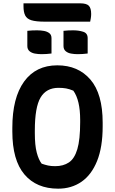

<svg xmlns="http://www.w3.org/2000/svg" viewBox="-20 -1112 690 1152"><path d="M324 -720Q449 -720 522.5 -634.5Q596 -549 596 -376V-354Q596 -229 562.5 -146Q529 -63 469 -21.5Q409 20 329 20Q199 20 126.5 -65.5Q54 -151 54 -323V-345Q54 -525 124.5 -622.5Q195 -720 324 -720ZM189 -313Q189 -240 200.5 -196.5Q212 -153 230 -130Q250 -123 268 -119Q286 -115 311 -115Q360 -115 393.5 -137.5Q427 -160 444 -217Q461 -274 461 -379V-393Q461 -511 420 -568Q396 -578 376.5 -581.5Q357 -585 331 -585Q258 -585 223.5 -527Q189 -469 189 -329ZM144 -927Q158 -929 174 -929.5Q190 -930 203 -930Q224 -930 243.5 -926.5Q263 -923 276 -913Q289 -903 289 -883V-791Q275 -789 259 -788Q243 -787 229 -787Q209 -787 189.5 -790.5Q170 -794 157 -805Q144 -816 144 -836ZM361 -927Q375 -929 391 -929.5Q407 -930 420 -930Q452 -930 479 -921.5Q506 -913 506 -883V-791Q492 -789 476 -788Q460 -787 446 -787Q426 -787 406.5 -790.5Q387 -794 374 -805Q361 -816 361 -836ZM121 -1092H461Q499 -1092 513 -1077.5Q527 -1063 527 -1028Q527 -1016 525 -1003.5Q523 -991 521 -982H249Q196 -982 168.5 -990.5Q141 -999 131 -1019.5Q121 -1040 121 -1074Z"/></svg>

Font: Recursive Sn Csl St
Style: Bold
Weight: 700
Version: Version 1.079;hotconv 1.0.112;makeotfexe 2.5.65598; ttfautoh